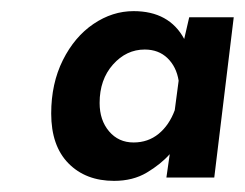

<svg xmlns="http://www.w3.org/2000/svg" viewBox="-20 -749 440 345"><path d="M400 -718 365 -430H279L285 -472Q269 -454 244 -439Q219 -424 185 -424Q134 -424 103 -455.5Q72 -487 72 -545Q72 -599 93 -641Q114 -683 148 -706Q182 -729 220 -729Q284 -729 311 -679L320 -718ZM301 -604Q297 -629 281 -644.5Q265 -660 240 -660Q207 -660 183 -633Q159 -606 159 -564Q159 -533 176 -513Q193 -493 220 -493Q246 -493 265 -508.5Q284 -524 294 -551Z"/></svg>

Font: Josefin Sans SemiBold
Style: Italic
Weight: 600
Italic angle: -7°
Designer: Santiago Orozco
Foundry: Typemade
Version: Version 2.000